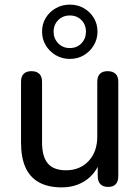

<svg xmlns="http://www.w3.org/2000/svg" viewBox="-20 -802 605 831"><path d="M247 9Q188 9 148.5 -13Q109 -35 90 -78Q71 -121 71 -186V-448Q71 -471 82.5 -482.5Q94 -494 116 -494Q138 -494 150 -482.5Q162 -471 162 -448V-186Q162 -124 187 -94.5Q212 -65 266 -65Q326 -65 363.5 -105Q401 -145 401 -211V-448Q401 -471 412.5 -482.5Q424 -494 446 -494Q468 -494 480 -482.5Q492 -471 492 -448V-40Q492 7 448 7Q426 7 414.5 -5Q403 -17 403 -40V-127L416 -110Q396 -52 351.5 -21.5Q307 9 247 9ZM282 -547Q249 -547 221.5 -563Q194 -579 178 -606Q162 -633 162 -665Q162 -698 178 -724.5Q194 -751 221.5 -766.5Q249 -782 282 -782Q316 -782 343 -766.5Q370 -751 386 -724.5Q402 -698 402 -665Q402 -633 386 -606Q370 -579 343 -563Q316 -547 282 -547ZM282 -594Q313 -594 332.5 -614.5Q352 -635 352 -665Q352 -695 332.5 -715Q313 -735 282 -735Q252 -735 232 -715Q212 -695 212 -665Q212 -635 232 -614.5Q252 -594 282 -594Z"/></svg>

Font: Nunito Medium
Style: Regular
Weight: 500
Designer: Vernon Adams
Foundry: Vernon Adams
Version: Version 3.602